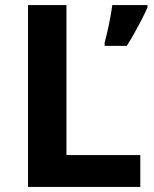

<svg xmlns="http://www.w3.org/2000/svg" viewBox="-20 -800 605 754"><path d="M90 -66V-780H241V-191H531V-66ZM559 -770Q549 -748 536.5 -723.5Q524 -699 509.5 -673Q495 -647 478 -620H391V-633Q395 -648 399.5 -666.5Q404 -685 408 -705Q412 -725 415.5 -744.5Q419 -764 421 -780H559Z"/></svg>

Font: Noto Sans Malayalam UI
Style: Regular
Weight: 400
Designer: Jelle Bosma - Monotype Design Team
Foundry: Monotype Imaging Inc.
Version: Version 2.104